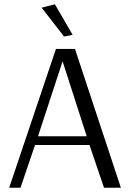

<svg xmlns="http://www.w3.org/2000/svg" viewBox="-20 -879 608 899"><path d="M280 -708 175 -843 237 -859 320 -716ZM23 0 242 -650H331L546 0H467L399 -200H144L76 0ZM158 -241H386L273 -592Z"/></svg>

Font: Arsenal SC
Style: Regular
Weight: 400
Designer: Andrij Shevchenko
Foundry: Stairsfor
Version: Version 2.001; ttfautohint (v1.8.4.7-5d5b)